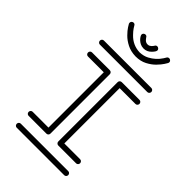

<svg xmlns="http://www.w3.org/2000/svg" viewBox="-264 -1009 1111 1111"><g transform="rotate(45 291.5 -454.0)"><path d="M485.8 -679.7H97.2Q90.3 -679.7 85.7 -684.8Q81.1 -689.9 81.1 -696.3Q81.1 -703.1 85.7 -708Q90.3 -712.9 97.2 -712.9H485.8Q492.7 -712.9 497.3 -708Q502 -703.1 502 -696.3Q502 -689.9 497.3 -684.8Q492.7 -679.7 485.8 -679.7ZM242.7 -96.7H97.2Q90.3 -96.7 85.7 -101.6Q81.1 -106.4 81.1 -113.3Q81.1 -120.1 85.7 -125Q90.3 -129.9 97.2 -129.9H226.6V-582.5H97.2Q90.3 -582.5 85.7 -587.4Q81.1 -592.3 81.1 -599.1Q81.1 -606 85.7 -610.8Q90.3 -615.7 97.2 -615.7H242.7Q250 -615.7 254.6 -610.8Q259.3 -606 259.3 -599.1V-113.3Q259.3 -106.4 254.6 -101.6Q250 -96.7 242.7 -96.7ZM485.8 0.5H97.2Q90.3 0.5 85.7 -4.4Q81.1 -9.3 81.1 -16.1Q81.1 -22.9 85.7 -27.8Q90.3 -32.7 97.2 -32.7H485.8Q492.7 -32.7 497.3 -27.8Q502 -22.9 502 -16.1Q502 -9.3 497.3 -4.4Q492.7 0.5 485.8 0.5ZM485.8 -96.7H340.3Q333.5 -96.7 328.6 -101.6Q323.7 -106.4 323.7 -113.3V-599.1Q323.7 -606 328.6 -610.8Q333.5 -615.7 340.3 -615.7H485.8Q492.7 -615.7 497.3 -610.8Q502 -606 502 -599.1Q502 -592.3 497.3 -587.4Q492.7 -582.5 485.8 -582.5H356.4V-129.9H485.8Q492.7 -129.9 497.3 -125Q502 -120.1 502 -113.3Q502 -106.4 497.3 -101.6Q492.7 -96.7 485.8 -96.7ZM291.5 -777.3Q252 -778.3 222.2 -793.5Q192.4 -808.6 172.4 -829.1Q152.3 -849.6 142.1 -865.5Q131.8 -881.3 130.6 -884.3Q129.4 -887.2 129.4 -890.6Q129.4 -900.9 138.7 -905.8Q142.6 -907.7 146.5 -907.7Q155.8 -907.7 160.6 -898.4Q160.6 -897.5 169.2 -884.5Q177.7 -871.6 194.3 -854.5Q234.4 -812.5 291.5 -810.5Q323.7 -811.5 348.1 -824.7Q389.6 -846.7 414.1 -884.8Q422.4 -897.5 422.4 -898.4Q427.2 -907.7 437 -907.7Q440.9 -907.7 444.8 -905.8Q454.1 -900.4 454.1 -891.6Q454.1 -887.7 452.6 -884.5Q451.2 -881.3 440.9 -865.5Q430.7 -849.6 410.9 -829.1Q391.1 -808.6 361.3 -793Q331.5 -777.3 291.5 -777.3ZM291.5 -842.3Q275.9 -842.8 264.2 -848.6Q244.1 -858.9 232.4 -877Q226.6 -886.2 226.6 -890.6Q226.6 -900.9 235.8 -905.8Q239.7 -907.7 243.7 -907.7Q252.9 -907.7 257.8 -898.4Q257.8 -897.9 258.1 -897.7Q258.3 -897.5 258.8 -897Q259.3 -896.5 260.3 -895Q262.2 -891.6 266.6 -887.2Q277.3 -875.5 291.5 -875.5Q299.8 -875.5 306.2 -878.9Q316.4 -884.8 323.2 -895L325.7 -898.9Q330.1 -907.7 339.8 -907.7Q343.8 -907.7 347.2 -905.8Q356.9 -900.4 356.9 -891.6Q356.9 -880.9 338.9 -862.8Q319.3 -842.3 291.5 -842.3Z"/></g></svg>

Font: Neon Sans
Style: Regular
Weight: 400
Designer: GGBot
Version: 0.80